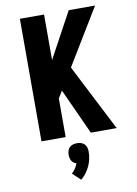

<svg xmlns="http://www.w3.org/2000/svg" viewBox="-105 -803 811 1134"><g transform="rotate(-10 300.0 -235.5)"><path d="M392 0 267 -274 241 -232V0H96V-735H241V-462L389 -735H547L343 -399L547 0ZM288 264 240 219Q252 208 261.5 194Q271 180 277 164Q268 161 260.5 155.5Q253 150 248.5 142Q244 134 242 125Q240 116 240 107Q240 95 243.5 83Q247 71 255.5 62.5Q264 54 276 50.5Q288 47 300 47Q312 47 324 50.5Q336 54 344.5 62.5Q353 71 356.5 83Q360 95 360 107Q360 129 355.5 151Q351 173 341.5 193.5Q332 214 318.5 232Q305 250 288 264Z"/></g></svg>

Font: Iosevka Heavy Extended
Style: Regular
Weight: 900
Width: 7
Monospace: yes
Designer: Belleve Invis
Foundry: Belleve Invis
Version: Version 32.5.0; ttfautohint (v1.8.4)